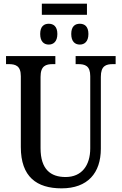

<svg xmlns="http://www.w3.org/2000/svg" viewBox="-20 -1021 666 1051"><path d="M209 -940H456V-1001H209ZM247 -777C272 -777 294 -793 294 -835C294 -877 272 -891 247 -891C221 -891 200 -877 200 -835C200 -793 221 -777 247 -777ZM417 -777C442 -777 464 -793 464 -835C464 -877 442 -891 417 -891C391 -891 370 -877 370 -835C370 -793 391 -777 417 -777ZM317 10C460 10 532 -74 532 -207V-600C532 -661 560 -670 599 -670H613V-714H394V-670H407C446 -670 474 -661 474 -604V-209C474 -116 428 -52 339 -52C257 -52 202 -94 202 -210V-600C202 -661 231 -670 270 -670H283V-714H13V-670H27C65 -670 94 -661 94 -604V-216C94 -53 181 10 317 10Z"/></svg>

Font: Noto Serif Condensed Medium
Style: Regular
Weight: 500
Width: 3
Designer: Monotype Design Team
Foundry: Monotype Imaging Inc.
Version: Version 2.015